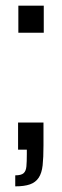

<svg xmlns="http://www.w3.org/2000/svg" viewBox="-20 -530 220 680"><path d="M34 130V91Q55 91 63.5 83.5Q72 76 73.5 59.5Q75 43 75 16V0H44V-96H134V-15Q134 28 131 55.5Q128 83 117 99.5Q106 116 86 123Q66 130 34 130ZM45 -414V-510H135V-414Z"/></svg>

Font: Saira UltraCondensed SemiBold
Style: Regular
Weight: 600
Width: 1
Designer: Hector Gatti with collaboration of the Omnibus-Type team
Foundry: Omnibus-Type
Version: Version 1.101